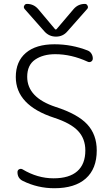

<svg xmlns="http://www.w3.org/2000/svg" viewBox="-20 -995 583 1003"><path d="M259.8 -63.5Q341.8 -63.5 383.8 -100.6Q425.8 -137.7 425.8 -209Q425.8 -270.5 387.7 -311Q349.6 -351.6 262.7 -379.9Q62.5 -445.3 62.5 -592.8Q62.5 -673.8 115.2 -718.8Q168 -763.7 264.6 -763.7Q354.5 -763.7 437.5 -731.4Q450.2 -726.6 457.5 -714.8Q464.8 -703.1 464.8 -689.5Q464.8 -678.7 456.1 -673.3Q447.3 -668 437.5 -672.9Q352.5 -711.9 268.6 -711.9Q205.1 -711.9 163.6 -683.6Q122.1 -655.3 122.1 -593.8Q122.1 -485.4 270.5 -436.5Q385.7 -399.4 435.5 -345.7Q485.4 -292 485.4 -209Q485.4 -113.3 428.2 -62.5Q371.1 -11.7 263.7 -11.7Q176.8 -11.7 99.6 -49.8Q71.3 -63.5 71.3 -95.7Q71.3 -106.4 80.1 -110.8Q88.9 -115.2 97.7 -110.4Q175.8 -63.5 259.8 -63.5ZM266.6 -843.8Q271.5 -837.9 276.4 -843.8L364.3 -947.3Q387.7 -974.6 423.8 -974.6Q433.6 -974.6 437.5 -964.8Q439.5 -960.9 439.5 -958Q439.5 -952.1 435.5 -948.2L332 -831.1Q308.6 -803.7 272.5 -803.7Q236.3 -803.7 211.9 -831.1L108.4 -948.2Q104.5 -953.1 104.5 -958Q104.5 -961.9 106.4 -964.8Q110.4 -974.6 121.1 -974.6Q156.2 -974.6 179.7 -947.3Z"/></svg>

Font: Gen Jyuu Gothic Light
Style: Regular
Weight: 200
Designer: [Source Han Sans]
Ryoko NISHIZUKA  (kana & ideographs); Paul D. Hunt (Latin, Greek & Cyrillic); Wenlong ZHANG  (bopomofo
Version: Version 1.002.20150607